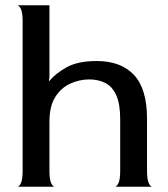

<svg xmlns="http://www.w3.org/2000/svg" viewBox="-20 -710 639 730"><path d="M46 0Q53 0 59.5 -14Q66 -28 66 -60V-630Q66 -662 59.5 -675.5Q53 -689 46 -690H168V-417L166 -404L168 -402Q190 -430 233 -454Q276 -478 347 -478Q440 -478 489.5 -425Q539 -372 539 -259V-60Q539 -28 545.5 -14Q552 0 559 0H417Q424 0 430.5 -14Q437 -28 437 -60V-256Q437 -315 422 -348Q407 -381 380.5 -394.5Q354 -408 319 -408Q282 -408 247 -392Q212 -376 190 -341Q168 -306 168 -247V-60Q168 -28 174.5 -14Q181 0 188 0Z"/></svg>

Font: Red Rose
Style: Regular
Weight: 400
Designer: Jaikishan Patel
Version: Version 2.000; ttfautohint (v1.8.3)